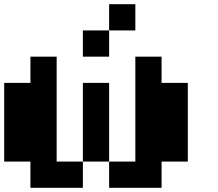

<svg xmlns="http://www.w3.org/2000/svg" viewBox="-20 -1020 1040 915"><path d="M125 -687.5V-750H187.5H250V-500V-250H312.5H375V-437.5V-625H437.5H500V-437.5V-250H562.5H625V-500V-750H687.5H750V-687.5V-625H812.5H875V-437.5V-250H812.5H750V-187.5V-125H625H500V-187.5V-250H437.5H375V-187.5V-125H250H125V-187.5V-250H62.5H0V-437.5V-625H62.5H125ZM500 -937.5V-1000H562.5H625V-937.5V-875H562.5H500V-812.5V-750H437.5H375V-812.5V-875H437.5H500Z"/></svg>

Font: Press Start 2P
Style: Regular
Weight: 500
Monospace: yes
Version: Version 2.14